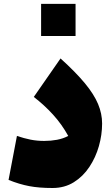

<svg xmlns="http://www.w3.org/2000/svg" viewBox="-20 -942 561 974"><path d="M498 -315.4Q498 -258.3 481.7 -200.7Q465.3 -143.1 433.3 -95Q401.4 -46.9 354.5 -17.6Q307.6 11.7 246.6 11.7Q178.2 11.7 128.2 2.2Q78.1 -7.3 23.4 -29.3L65.9 -252.4Q102.1 -240.2 135 -233.6Q168 -227.1 204.1 -227.1Q238.3 -227.1 269.3 -232.9Q300.3 -238.8 326.2 -252.4Q293 -312.5 248.5 -361.1Q204.1 -409.7 151.4 -450.2L287.1 -645.5Q364.7 -575.2 410.9 -519.3Q457 -463.4 477.5 -414.3Q498 -365.2 498 -315.4ZM188.5 -922.4H363.3V-759.3H188.5Z"/></svg>

Font: Pinar-DS3-FD Black
Style: Regular
Weight: 900
Designer: Amin Abedi
Version: Version 3.000